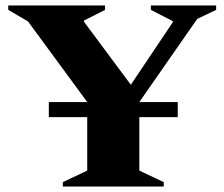

<svg xmlns="http://www.w3.org/2000/svg" viewBox="-20 -680 818 700"><path d="M209 0V-16L298 -58V-253H158V-308H298L82 -602L10 -644V-660H363V-644L286 -605V-601L457 -371L610 -599V-603L530 -644V-660H768V-644L699 -611L488 -308H628V-253H488V-58L577 -16V0Z"/></svg>

Font: Spectral SC ExtraBold
Style: Regular
Weight: 800
Designer: Jean-Baptiste Levee
Foundry: Production Type
Version: Version 2.001